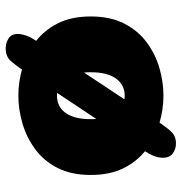

<svg xmlns="http://www.w3.org/2000/svg" viewBox="-2 -568 624 659"><g transform="rotate(-90 309.5 -239.0)"><path d="M472.5 -531Q491 -531 506.5 -521.2Q522 -511.5 522 -489.5Q522 -477.5 516.8 -461.8Q511.5 -446 498.5 -426.5L223 -11Q199.5 24.5 184.8 39Q170 53.5 146 53.5Q127.5 53.5 112.2 42.8Q97 32 97 8Q97 -19 120 -54L393 -465Q417 -501 431.8 -516Q446.5 -531 472.5 -531ZM310.5 10.5Q263 10.5 215 -3.5Q167 -17.5 126.8 -47.2Q86.5 -77 62.2 -124.5Q38 -172 38 -239Q38 -306 62.2 -353.2Q86.5 -400.5 126.8 -430Q167 -459.5 215 -473.5Q263 -487.5 310.5 -487.5Q357.5 -487.5 405.5 -473.5Q453.5 -459.5 493.5 -430Q533.5 -400.5 557.8 -353.2Q582 -306 582 -239Q582 -172 557.8 -124.5Q533.5 -77 493.5 -47.2Q453.5 -17.5 405.5 -3.5Q357.5 10.5 310.5 10.5ZM310.5 -122.5Q328.5 -122.5 343 -129.8Q357.5 -137 368.2 -151.5Q379 -166 384.8 -187.8Q390.5 -209.5 390.5 -239Q390.5 -268.5 384.8 -290.2Q379 -312 368.2 -326.5Q357.5 -341 343 -348Q328.5 -355 310.5 -355Q292.5 -355 277.5 -348Q262.5 -341 251.8 -326.5Q241 -312 235.2 -290.2Q229.5 -268.5 229.5 -239Q229.5 -209.5 235.2 -187.8Q241 -166 251.8 -151.5Q262.5 -137 277.5 -129.8Q292.5 -122.5 310.5 -122.5Z"/></g></svg>

Font: Sono Monospace ExtraBold
Style: Regular
Weight: 800
Version: Version 2.112